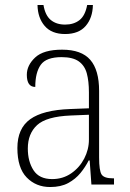

<svg xmlns="http://www.w3.org/2000/svg" viewBox="-20 -743 524 773"><path d="M182 10Q125 10 87.5 -28.5Q50 -67 50 -147Q50 -226 101.5 -263Q153 -300 262 -304L338 -307V-371Q338 -416 329.5 -447.5Q321 -479 297 -496Q273 -513 228 -513Q166 -513 144 -482Q122 -451 122 -393Q88 -393 88 -442Q88 -480 121.5 -511.5Q155 -543 230 -543Q308 -543 343.5 -502Q379 -461 379 -377V-109Q379 -56 389 -40.5Q399 -25 435 -25H439V0H348L341 -97H337Q324 -71 304 -46.5Q284 -22 254.5 -6Q225 10 182 10ZM190 -22Q233 -22 266.5 -45Q300 -68 319 -104.5Q338 -141 338 -181V-281L265 -278Q167 -274 129.5 -239.5Q92 -205 92 -145Q92 -93 115 -57.5Q138 -22 190 -22ZM242 -606Q188 -606 160 -638.5Q132 -671 131 -723H155Q162 -681 184.5 -662.5Q207 -644 242 -644Q277 -644 300 -662Q323 -680 331 -723H354Q353 -671 325 -638.5Q297 -606 242 -606Z"/></svg>

Font: Noto Serif SemiCondensed ExtraLight
Style: Regular
Weight: 200
Width: 4
Designer: Monotype Design Team
Foundry: Monotype Imaging Inc.
Version: Version 2.014